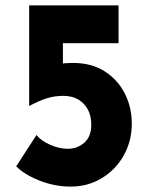

<svg xmlns="http://www.w3.org/2000/svg" viewBox="-20 -683 558 711"><path d="M242 8Q183 8 127 -14Q71 -36 40 -67L115 -183Q133 -161 166.5 -146.5Q200 -132 231 -132Q266 -132 292 -154.5Q318 -177 318 -221Q318 -269 290 -298.5Q262 -328 214 -328Q183 -328 155 -319.5Q127 -311 89 -291H88V-663H419V-523H213V-416L196 -446Q210 -448 223 -449Q236 -450 249 -450Q319 -450 367.5 -419Q416 -388 442 -337Q468 -286 468 -226Q468 -160 438 -107Q408 -54 356.5 -23Q305 8 242 8Z"/></svg>

Font: Reem Kufi Fun
Style: Regular
Weight: 400
Designer: Khaled Hosny
Version: Version 1.005